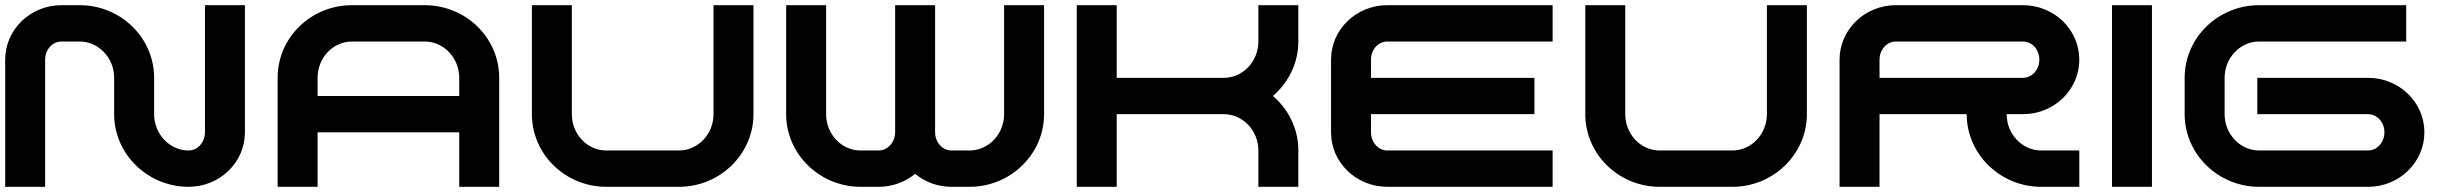

<svg xmlns="http://www.w3.org/2000/svg" viewBox="-20 -720 9490 740"><path d="M707 0C549 0 420 -126 420 -280V-420C420 -497 360 -560 287 -560H217C182 -560 154 -529 154 -490V0H0V-490C0 -606 97 -700 217 -700H287C445 -700 574 -575 574 -420V-280C574 -203 634 -140 707 -140C742 -140 770 -172 770 -210V-700H924V-210C924 -94 827 0 707 0Z M1337 -700C1178 -700 1050 -575 1050 -420V0H1204V-210H1750V0H1904V-420C1904 -575 1775 -700 1617 -700ZM1204 -420C1204 -497 1263 -560 1337 -560H1617C1690 -560 1750 -497 1750 -420V-350H1204Z M2317 0C2158 0 2030 -126 2030 -280V-700H2184V-280C2184 -203 2243 -140 2317 -140H2597C2670 -140 2730 -203 2730 -280V-700H2884V-280C2884 -126 2755 0 2597 0Z M3850 -280C3850 -203 3790 -140 3717 -140H3647C3612 -140 3584 -172 3584 -210V-700H3430V-210C3430 -172 3401 -140 3367 -140H3297C3223 -140 3164 -203 3164 -280V-700H3010V-280C3010 -126 3139 0 3297 0H3367C3420 0 3469 -19 3507 -50C3545 -19 3593 0 3647 0H3717C3875 0 4004 -126 4004 -280V-700H3850Z M4984 -700H4830V-560C4830 -483 4770 -420 4697 -420H4284V-700H4130V0H4284V-280H4697C4770 -280 4830 -217 4830 -140V0H4984V-140C4984 -224 4946 -299 4886 -350C4946 -402 4984 -477 4984 -560Z M5264 -280H5894V-420H5264V-490C5264 -529 5292 -560 5327 -560H5964V-700H5327C5207 -700 5110 -606 5110 -490V-210C5110 -94 5207 0 5327 0H5964V-140H5327C5292 -140 5264 -172 5264 -210Z M6377 0C6218 0 6090 -126 6090 -280V-700H6244V-280C6244 -203 6303 -140 6377 -140H6657C6730 -140 6790 -203 6790 -280V-700H6944V-280C6944 -126 6815 0 6657 0Z M7777 -280C7897 -280 7994 -374 7994 -490C7994 -606 7897 -700 7777 -700H7287C7167 -700 7070 -606 7070 -490V0H7224V-280H7560C7560 -126 7689 0 7847 0H7994V-140H7847C7774 -140 7714 -203 7714 -280ZM7224 -490C7224 -529 7252 -560 7287 -560H7777C7812 -560 7840 -529 7840 -490C7840 -452 7812 -420 7777 -420H7224Z M8120 0V-700H8274V0Z M8687 0C8529 0 8400 -126 8400 -280V-420C8400 -575 8529 -700 8687 -700H9254V-560H8687C8614 -560 8554 -497 8554 -420V-280C8554 -203 8614 -140 8687 -140H9107C9142 -140 9170 -172 9170 -210C9170 -249 9142 -280 9107 -280H8680V-420H9107C9227 -420 9324 -326 9324 -210C9324 -94 9227 0 9107 0Z"/></svg>

Font: Generic Techno
Style: Regular
Weight: 400
Designer: NC Empire
Foundry: NC Empire
Version: Version 1.000;hotconv 1.0.109;makeotfexe 2.5.65596